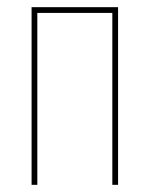

<svg xmlns="http://www.w3.org/2000/svg" viewBox="-20 -515 417 535"><path d="M68 0V-495H309V0H293V-479H84V0Z"/></svg>

Font: Alumni Sans Pinstripe
Style: Regular
Weight: 400
Designer: Robert E. Leuschke
Foundry: Robert E. Leuschke
Version: Version 1.010; ttfautohint (v1.8.4.7-5d5b)